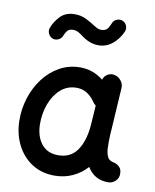

<svg xmlns="http://www.w3.org/2000/svg" viewBox="-95 -903 828 1023"><g transform="rotate(10 319.5 -391.5)"><path d="M558.1 33.2Q518.1 33.2 490.2 16.4Q462.4 -0.5 445.3 -29.8Q412.1 6.8 367.7 27.3Q323.2 47.9 270 47.9Q200.7 47.9 148.2 14.2Q95.7 -19.5 66.2 -77.9Q36.6 -136.2 35.6 -209Q34.7 -273.4 54 -333.3Q73.2 -393.1 109.6 -440.7Q146 -488.3 196.3 -516.1Q246.6 -543.9 307.1 -543.9Q343.3 -543.9 374 -532.5Q404.8 -521 432.1 -499.5Q437 -518.1 453.1 -528.6Q469.2 -539.1 489.3 -536.6Q512.2 -533.2 527.6 -514.6Q543 -496.1 541.5 -474.1L527.3 -245.6Q526.9 -236.3 525.9 -227.1Q524.4 -206.5 524.2 -182.6Q523.9 -158.7 524.9 -143.6Q526.4 -117.7 535.9 -98.1Q545.4 -78.6 575.2 -74.7Q589.4 -69.8 601.6 -58.1Q613.8 -46.4 613.8 -22Q614.3 0.5 597.7 16.8Q581.1 33.2 558.1 33.2ZM271 -62.5Q336.4 -62.5 371.6 -111.3Q406.7 -160.2 414.6 -243.7Q415 -247.6 415 -251Q415 -253.9 415.5 -256.3Q416 -258.8 416 -261.2L422.4 -357.9Q411.6 -365.2 405.3 -376Q387.7 -402.3 362.8 -418Q337.9 -433.6 306.2 -433.6Q255.9 -433.6 219.7 -401.1Q183.6 -368.7 164.8 -316.9Q146 -265.1 147 -207.5Q148.4 -142.1 180.4 -102.3Q212.4 -62.5 271 -62.5ZM135.7 -668.9Q120.1 -674.3 112.1 -690.2Q104 -706.1 108.9 -721.2Q121.6 -757.3 150.6 -787.6Q179.7 -817.9 228.5 -817.9Q263.7 -817.9 290.3 -804.4Q316.9 -791 338.4 -776.9Q349.6 -769.5 359.1 -764.9Q368.7 -760.3 380.9 -760.3Q406.7 -760.3 417 -777.3Q427.2 -794.4 431.2 -805.7Q437.5 -821.3 453.9 -827.6Q470.2 -834 485.4 -827.6Q501 -821.3 507.3 -804.9Q513.7 -788.6 507.3 -773.4Q488.3 -730.5 455.1 -703.6Q421.9 -676.8 380.9 -676.8Q355.5 -676.8 332.5 -685.5Q309.6 -694.3 287.6 -710.9Q274.9 -720.7 262.5 -727.5Q250 -734.4 232.9 -734.4Q210.4 -734.4 200.4 -718.8Q190.4 -703.1 188 -695.8Q183.1 -680.2 167.2 -672.1Q151.4 -664.1 135.7 -668.9Z"/></g></svg>

Font: Mikhak-DS2-FD SemiBold
Style: Regular
Weight: 600
Designer: Amin Abedi
Version: Version 3.2